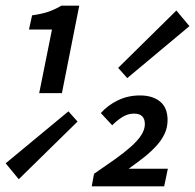

<svg xmlns="http://www.w3.org/2000/svg" viewBox="-60 -656 687 676"><path d="M78 -328 123 -552H42L53 -602Q88 -607 110 -614.5Q132 -622 156 -636H219L158 -328ZM6 -25 -40 -81 181 -264 213 -228ZM388 -381 356 -417 561 -619 607 -564ZM263 0 271 -44Q312 -72 345 -95.5Q378 -119 401.5 -140Q425 -161 437.5 -180.5Q450 -200 450 -219Q450 -256 412 -256Q390 -256 371 -244Q352 -232 335 -215L295 -258Q320 -286 355.5 -303Q391 -320 433 -320Q477 -320 503.5 -298.5Q530 -277 530 -233Q530 -208 520 -186Q510 -164 491.5 -143.5Q473 -123 448 -103Q423 -83 393 -62H531L518 0Z"/></svg>

Font: Source Code Pro Semibold
Style: Italic
Weight: 600
Italic angle: -11°
Monospace: yes
Designer: Paul D. Hunt, Teo Tuominen
Foundry: Adobe Systems Incorporated
Version: Version 1.050;PS 1.000;hotconv 16.6.51;makeotf.lib2.5.65220